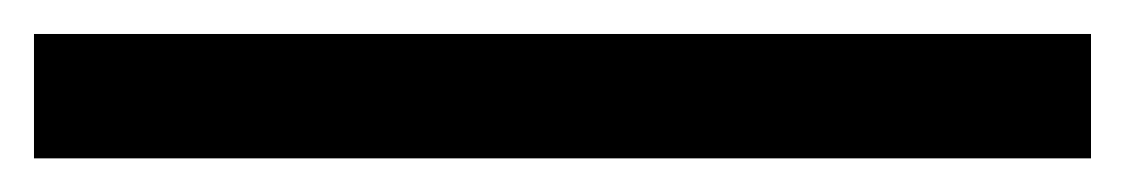

<svg xmlns="http://www.w3.org/2000/svg" viewBox="-20 63 662 113"><path d="M0 83H622.1V156.2H0Z"/></svg>

Font: Andika New Basic
Style: Regular
Weight: 400
Designer: Victor Gaultney, Annie Olsen, Julie Remington, Don Collingsworth, Eric Hays
Foundry: SIL International
Version: Version 5.500